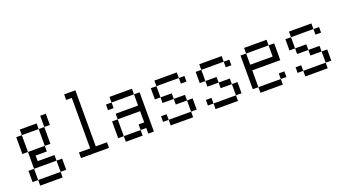

<svg xmlns="http://www.w3.org/2000/svg" viewBox="-59 -1288 3618 2011"><g transform="rotate(-20 1750.0 -282.0)"><path d="M125 62.5V125H375V62.5ZM125 62.5Q125 62.5 125 -62.5H62.5Q62.5 -62.5 62.5 62.5ZM375 62.5H437.5Q437.5 62.5 437.5 -62.5H375Q375 -62.5 375 62.5ZM125 -62.5H375V-125H187.5V-187.5H312.5V-250H125ZM125 -250V-437.5H62.5V-250ZM312.5 -250H375V-437.5H312.5ZM125 -437.5H312.5V-500H125ZM375 -437.5H437.5Q437.5 -437.5 437.5 -562.5H375Q375 -562.5 375 -437.5Z M937.5 0V-62.5H812.5Q812.5 -62.5 812.5 -687.5H687.5V-625H750V-62.5H625V0Z M1125 -62.5V0H1312.5V-62.5ZM1125 -62.5V-250H1062.5V-62.5ZM1375 -62.5V0H1437.5V-437.5H1375Q1375 -437.5 1375 -312.5H1125V-250H1375Q1375 -250 1375 -125H1312.5V-62.5ZM1125 -437.5H1062.5V-375H1125ZM1125 -437.5H1375V-500H1125Z M1937.5 -375V-437.5H1875V-375ZM1625 -62.5V0H1875V-62.5ZM1625 -62.5V-125H1562.5V-62.5ZM1875 -62.5H1937.5Q1937.5 -62.5 1937.5 -187.5H1875Q1875 -187.5 1875 -62.5ZM1875 -187.5V-250H1750V-187.5ZM1750 -250V-312.5H1625V-250ZM1625 -312.5Q1625 -312.5 1625 -437.5H1562.5Q1562.5 -437.5 1562.5 -312.5ZM1625 -437.5H1875V-500H1625Z M2437.5 -375V-437.5H2375V-375ZM2125 -62.5V0H2375V-62.5ZM2125 -62.5V-125H2062.5V-62.5ZM2375 -62.5H2437.5Q2437.5 -62.5 2437.5 -187.5H2375Q2375 -187.5 2375 -62.5ZM2375 -187.5V-250H2250V-187.5ZM2250 -250V-312.5H2125V-250ZM2125 -312.5Q2125 -312.5 2125 -437.5H2062.5Q2062.5 -437.5 2062.5 -312.5ZM2125 -437.5H2375V-500H2125Z M2937.5 -62.5V-125H2875V-62.5H2625V0H2875V-62.5ZM2625 -62.5V-250H2937.5V-437.5H2875Q2875 -437.5 2875 -312.5H2625Q2625 -312.5 2625 -437.5H2562.5Q2562.5 -437.5 2562.5 -62.5ZM2625 -437.5H2875V-500H2625Z M3437.5 -375V-437.5H3375V-375ZM3125 -62.5V0H3375V-62.5ZM3125 -62.5V-125H3062.5V-62.5ZM3375 -62.5H3437.5Q3437.5 -62.5 3437.5 -187.5H3375Q3375 -187.5 3375 -62.5ZM3375 -187.5V-250H3250V-187.5ZM3250 -250V-312.5H3125V-250ZM3125 -312.5Q3125 -312.5 3125 -437.5H3062.5Q3062.5 -437.5 3062.5 -312.5ZM3125 -437.5H3375V-500H3125Z"/></g></svg>

Font: Unifont
Style: Regular
Weight: 500
Version: Version 15.1.04